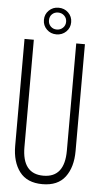

<svg xmlns="http://www.w3.org/2000/svg" viewBox="-59 -904 494 947"><g transform="rotate(5 188.0 -431.0)"><path d="M192 -868Q221 -868 240.5 -849Q260 -830 260 -802Q260 -774 240.5 -755Q221 -736 192 -736Q164 -736 144.5 -755Q125 -774 125 -802Q125 -830 144.5 -849Q164 -868 192 -868ZM150 -802Q150 -784 162 -772Q174 -760 192 -760Q210 -760 222.5 -772Q235 -784 235 -802Q235 -820 222.5 -832Q210 -844 192 -844Q174 -844 162 -832.5Q150 -821 150 -802ZM337 -171Q337 -91 300.5 -42.5Q264 6 188 6Q112 6 75 -42.5Q38 -91 38 -171V-700H84V-169Q84 -36 189 -36Q294 -36 294 -169V-700H337Z"/></g></svg>

Font: Bebas Neue Book
Style: Regular
Weight: 300
Designer: Ryoichi Tsunekawa
Foundry: Ryoichi Tsunekawa
Version: Version 1.003;PS 001.003;hotconv 1.0.88;makeotf.lib2.5.64775